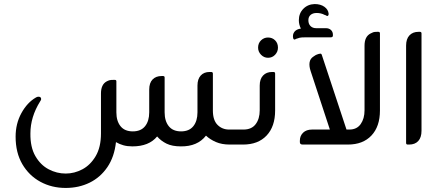

<svg xmlns="http://www.w3.org/2000/svg" viewBox="-20 -713 2165 947"><path d="M1110 -74H1165V0H1113Q1074 0 1045 -12.5Q1016 -25 996 -44Q954 10 872 9Q829 9 801.5 -4.5Q774 -18 755 -40Q715 9 633 9Q608 9 588.5 3.5Q569 -2 552 -12Q544 61 509.5 111.5Q475 162 422 188Q369 214 304 214Q235 214 179 183.5Q123 153 90 96.5Q57 40 57 -39Q57 -103 85.5 -155Q114 -207 157 -232Q160 -234 163 -235Q166 -236 170 -236Q183 -236 183 -224Q183 -220 178 -213Q130 -136 130 -55Q129 13 154.5 57Q180 101 220 122Q260 143 304 143Q347 143 386.5 122Q426 101 452 57Q478 13 478 -55V-252Q478 -297 507 -312Q515 -316 521 -317.5Q527 -319 539 -319H546Q554 -319 554 -312V-159Q554 -116 574.5 -90.5Q595 -65 635 -65Q675 -65 695.5 -90.5Q716 -116 716 -159V-271Q716 -304 732.5 -321Q749 -338 777 -338H784Q792 -338 792 -331V-159Q792 -116 812.5 -90.5Q833 -65 873 -65Q913 -65 933.5 -90.5Q954 -116 954 -159V-291Q954 -323 970 -340.5Q986 -358 1014 -358H1021Q1030 -358 1030 -350V-168Q1030 -120 1053 -97Q1076 -74 1110 -74Z M1302 -528Q1323 -528 1337 -514Q1351 -500 1351 -478Q1351 -458 1337 -443Q1323 -428 1302 -428Q1282 -428 1267.5 -443Q1253 -458 1253 -478Q1253 -500 1267.5 -514Q1282 -528 1302 -528ZM1179 0H1153V-74H1181Q1221 -74 1241 -100.5Q1261 -127 1261 -169V-291Q1261 -323 1277.5 -340.5Q1294 -358 1322 -358H1329Q1337 -358 1337 -350V-168Q1337 -89 1295 -44.5Q1253 0 1179 0Z M1612 -529H1498Q1482 -529 1470 -528.5Q1458 -528 1446 -523Q1441 -522 1438 -520Q1435 -518 1433 -518Q1428 -518 1426 -524Q1422 -543 1432 -556Q1442 -569 1464 -572Q1454 -592 1454 -613Q1454 -647 1476 -669.5Q1498 -692 1532 -693Q1561 -693 1580 -679.5Q1599 -666 1601 -645Q1601 -634 1593 -634Q1590 -636 1587 -637.5Q1584 -639 1580 -640Q1573 -644 1563 -646.5Q1553 -649 1542 -649Q1523 -649 1512 -639.5Q1501 -630 1501 -613Q1501 -595 1511.5 -584.5Q1522 -574 1539 -574H1587Q1603 -574 1612.5 -565Q1622 -556 1622 -542V-538Q1622 -529 1612 -529ZM1839 -556H1846Q1854 -556 1854 -548V-168Q1854 -89 1812 -44.5Q1770 0 1696 0H1473Q1459 0 1459 -12V-19Q1459 -43 1475 -58.5Q1491 -74 1519 -74H1607L1512 -363Q1504 -387 1507 -405.5Q1510 -424 1526 -434Q1531 -438 1536.5 -441Q1542 -444 1552 -447L1558 -448Q1564 -450 1567 -443L1689 -74H1703Q1740 -74 1759 -101Q1778 -128 1778 -169V-488Q1778 -533 1808 -548Q1815 -552 1821 -554Q1827 -556 1839 -556Z M1998 0H1991Q1983 0 1983 -8V-488Q1983 -521 1999.5 -538.5Q2016 -556 2044 -556H2051Q2059 -556 2059 -548V-68Q2059 -35 2043 -17.5Q2027 0 1998 0Z"/></svg>

Font: Zain
Style: Regular
Weight: 400
Designer: Zain,Boutros
Foundry: Mobile Telecommunications Company (Zain), 2024
Version: Version 1.51; ttfautohint (v1.8.4)